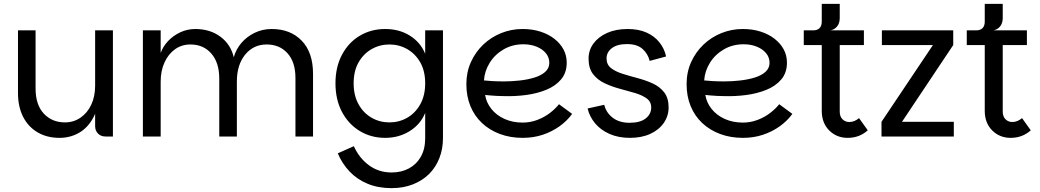

<svg xmlns="http://www.w3.org/2000/svg" viewBox="-20 -706 5381 993"><path d="M472 -54V-549H564V0H526Q502 0 487 -15Q472 -30 472 -54ZM288 7Q223 7 174.5 -21.5Q126 -50 99.5 -102Q73 -154 73 -226V-549H164V-248Q164 -164 206.5 -118.5Q249 -73 316 -73Q361 -73 396.5 -97.5Q432 -122 452 -164.5Q472 -207 472 -263L492 -231Q491 -150 462.5 -97.5Q434 -45 388.5 -19Q343 7 288 7Z M719 0V-549H811V-432Q823 -466 849.5 -494Q876 -522 912.5 -539Q949 -556 990 -556Q1066 -556 1119.5 -516.5Q1173 -477 1189 -410Q1201 -452 1229 -484.5Q1257 -517 1297.5 -536.5Q1338 -556 1385 -556Q1482 -556 1540.5 -495.5Q1599 -435 1599 -324V0H1508V-303Q1508 -385 1467 -430.5Q1426 -476 1359 -476Q1291 -476 1248 -423.5Q1205 -371 1205 -284V0H1114V-299Q1114 -382 1073 -429Q1032 -476 965 -476Q920 -476 885.5 -451.5Q851 -427 831 -383.5Q811 -340 811 -284V0Z M2005 267Q1936 267 1881.5 244.5Q1827 222 1788 181Q1749 140 1727 87L1810 50Q1838 112 1888.5 149Q1939 186 2005 186Q2056 186 2095 165Q2134 144 2156.5 104.5Q2179 65 2179 9V-122Q2155 -63 2099 -28Q2043 7 1972 7Q1899 7 1840.5 -28.5Q1782 -64 1748.5 -127.5Q1715 -191 1715 -275Q1715 -359 1748.5 -422.5Q1782 -486 1840.5 -521Q1899 -556 1972 -556Q2045 -556 2100 -521.5Q2155 -487 2179 -428V-549H2271V8Q2271 64 2252.5 111.5Q2234 159 2199.5 193.5Q2165 228 2115.5 247.5Q2066 267 2005 267ZM1994 -73Q2044 -73 2086 -97Q2128 -121 2153.5 -166.5Q2179 -212 2179 -275Q2179 -339 2153.5 -383.5Q2128 -428 2086 -452Q2044 -476 1994 -476Q1944 -476 1902 -452Q1860 -428 1834.5 -383.5Q1809 -339 1809 -275Q1809 -212 1834.5 -166.5Q1860 -121 1902 -97Q1944 -73 1994 -73Z M2683 7Q2619 7 2565.5 -13Q2512 -33 2473 -69.5Q2434 -106 2413 -157Q2392 -208 2392 -271Q2392 -333 2415.5 -385Q2439 -437 2479.5 -475.5Q2520 -514 2572.5 -535Q2625 -556 2682 -556Q2733 -556 2775 -542.5Q2817 -529 2847.5 -505Q2878 -481 2894.5 -450Q2911 -419 2911 -382Q2911 -330 2882 -295.5Q2853 -261 2805 -241.5Q2757 -222 2699.5 -214.5Q2642 -207 2584 -209Q2568 -209 2549 -210Q2530 -211 2514 -212.5Q2498 -214 2489 -215Q2495 -176 2521 -143Q2547 -110 2589 -91Q2631 -72 2683 -72Q2723 -72 2759.5 -86Q2796 -100 2824.5 -122Q2853 -144 2871 -167L2939 -117Q2913 -81 2874 -53Q2835 -25 2787 -9Q2739 7 2683 7ZM2586 -285Q2626 -285 2667 -289.5Q2708 -294 2743 -304.5Q2778 -315 2799.5 -334Q2821 -353 2821 -381Q2821 -409 2803.5 -430.5Q2786 -452 2755.5 -464.5Q2725 -477 2687 -477Q2630 -477 2584.5 -450.5Q2539 -424 2512.5 -381Q2486 -338 2483 -290Q2501 -288 2527.5 -286.5Q2554 -285 2586 -285Z M3238 7Q3178 7 3132 -13.5Q3086 -34 3057.5 -68.5Q3029 -103 3019 -145L3105 -164Q3115 -123 3149 -97Q3183 -71 3236 -71Q3291 -71 3319.5 -93.5Q3348 -116 3348 -150Q3348 -180 3324.5 -197Q3301 -214 3264 -225Q3227 -236 3185.5 -247Q3144 -258 3107 -275.5Q3070 -293 3047 -323Q3024 -353 3024 -403Q3024 -446 3049 -480.5Q3074 -515 3119.5 -535.5Q3165 -556 3226 -556Q3283 -556 3324 -537.5Q3365 -519 3390.5 -487Q3416 -455 3425 -414L3340 -391Q3331 -428 3303 -453Q3275 -478 3223 -478Q3172 -478 3144.5 -457Q3117 -436 3117 -404Q3117 -372 3140 -354Q3163 -336 3199.5 -324.5Q3236 -313 3277.5 -302Q3319 -291 3355.5 -274.5Q3392 -258 3415 -228.5Q3438 -199 3438 -150Q3438 -107 3413.5 -71Q3389 -35 3344 -14Q3299 7 3238 7Z M3822 7Q3758 7 3704.5 -13Q3651 -33 3612 -69.5Q3573 -106 3552 -157Q3531 -208 3531 -271Q3531 -333 3554.5 -385Q3578 -437 3618.5 -475.5Q3659 -514 3711.5 -535Q3764 -556 3821 -556Q3872 -556 3914 -542.5Q3956 -529 3986.5 -505Q4017 -481 4033.5 -450Q4050 -419 4050 -382Q4050 -330 4021 -295.5Q3992 -261 3944 -241.5Q3896 -222 3838.5 -214.5Q3781 -207 3723 -209Q3707 -209 3688 -210Q3669 -211 3653 -212.5Q3637 -214 3628 -215Q3634 -176 3660 -143Q3686 -110 3728 -91Q3770 -72 3822 -72Q3862 -72 3898.5 -86Q3935 -100 3963.5 -122Q3992 -144 4010 -167L4078 -117Q4052 -81 4013 -53Q3974 -25 3926 -9Q3878 7 3822 7ZM3725 -285Q3765 -285 3806 -289.5Q3847 -294 3882 -304.5Q3917 -315 3938.5 -334Q3960 -353 3960 -381Q3960 -409 3942.5 -430.5Q3925 -452 3894.5 -464.5Q3864 -477 3826 -477Q3769 -477 3723.5 -450.5Q3678 -424 3651.5 -381Q3625 -338 3622 -290Q3640 -288 3666.5 -286.5Q3693 -285 3725 -285Z M4364 7Q4307 7 4268.5 -31.5Q4230 -70 4230 -133V-473H4137V-549H4448V-473H4323V-129Q4323 -103 4337.5 -89Q4352 -75 4372 -75Q4387 -75 4399.5 -80.5Q4412 -86 4423 -95L4468 -32Q4447 -13 4421 -3Q4395 7 4364 7ZM4186 -509V-549Q4207 -549 4218.5 -560.5Q4230 -572 4230 -594V-686H4323V-610Q4323 -596 4317.5 -583Q4312 -570 4301 -561Q4290 -552 4275 -549Z M4910 -473 4645 -76H4913V0H4539V-76L4805 -473H4541V-549H4910Z M5207 7Q5150 7 5111.5 -31.5Q5073 -70 5073 -133V-473H4980V-549H5291V-473H5166V-129Q5166 -103 5180.5 -89Q5195 -75 5215 -75Q5230 -75 5242.5 -80.5Q5255 -86 5266 -95L5311 -32Q5290 -13 5264 -3Q5238 7 5207 7ZM5029 -509V-549Q5050 -549 5061.5 -560.5Q5073 -572 5073 -594V-686H5166V-610Q5166 -596 5160.5 -583Q5155 -570 5144 -561Q5133 -552 5118 -549Z"/></svg>

Font: Parkinsans Light
Style: Regular
Weight: 400
Version: Version 1.000